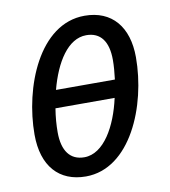

<svg xmlns="http://www.w3.org/2000/svg" viewBox="-68 -604 594 671"><g transform="rotate(-10 229.0 -268.0)"><path d="M184 9C342 9 428 -198 428 -371C428 -479 373 -545 276 -545C114 -545 32 -333 32 -166C32 -54 89 9 184 9ZM342 -307H133C158 -402 205 -477 270 -477C321 -477 347 -441 347 -376C347 -355 345 -331 342 -307ZM190 -58C140 -58 113 -94 113 -160C113 -185 115 -214 120 -244H330C309 -148 260 -58 190 -58Z"/></g></svg>

Font: Noto Sans Condensed
Style: Italic
Weight: 400
Width: 3
Italic angle: -12°
Designer: Monotype Design Team
Foundry: Monotype Imaging Inc.
Version: Version 2.013